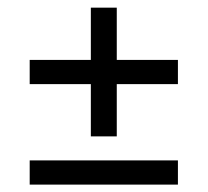

<svg xmlns="http://www.w3.org/2000/svg" viewBox="-20 -567 556 514"><path d="M59.5 -72.8V-137.6H456.3V-72.8ZM292.6 -201.9H223.2V-546.5H292.6ZM59.5 -341.8V-406.6H456.3V-341.8Z"/></svg>

Font: Anek Gurmukhi Medium
Style: Regular
Weight: 500
Designer: Sarang Kulkarni (Gurmukhi), Yesha Goshar (Latin)
Foundry: Ek Type
Version: Version 1.003